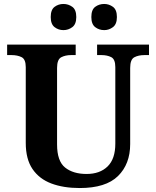

<svg xmlns="http://www.w3.org/2000/svg" viewBox="-20 -939 787 969"><path d="M382 10Q300 10 239 -13Q178 -36 144 -86Q110 -136 110 -218V-600Q110 -640 89 -650.5Q68 -661 38 -661H16V-714H362V-661H339Q310 -661 289 -650Q268 -639 268 -596V-210Q268 -126 308.5 -93.5Q349 -61 417 -61Q484 -61 523 -99Q562 -137 562 -214V-600Q562 -640 541.5 -650.5Q521 -661 492 -661H470V-714H732V-661H709Q679 -661 658 -650Q637 -639 637 -596V-212Q637 -111 575.5 -50.5Q514 10 382 10ZM506 -787Q480 -787 460.5 -802Q441 -817 441 -853Q441 -890 460.5 -904.5Q480 -919 506 -919Q530 -919 550 -904.5Q570 -890 570 -853Q570 -817 550 -802Q530 -787 506 -787ZM300 -787Q275 -787 255.5 -802Q236 -817 236 -853Q236 -890 255.5 -904.5Q275 -919 300 -919Q325 -919 345 -904.5Q365 -890 365 -853Q365 -817 345 -802Q325 -787 300 -787Z"/></svg>

Font: Noto Serif
Style: Bold
Weight: 700
Designer: Monotype Design Team
Foundry: Monotype Imaging Inc.
Version: Version 2.014